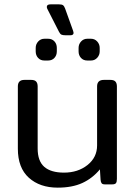

<svg xmlns="http://www.w3.org/2000/svg" viewBox="-20 -847 624 882"><path d="M251 -701 199 -803Q195 -810 195 -815Q195 -827 212 -827H251Q264 -827 269.5 -823Q275 -819 279 -808L316 -705Q318 -699 318 -696Q318 -685 303 -685H281Q268 -685 262 -688Q256 -691 251 -701ZM144 -611V-627Q144 -644 155.5 -656.5Q167 -669 184 -669H201Q219 -669 230 -657Q241 -645 241 -627V-611Q241 -593 230 -581Q219 -569 201 -569H184Q166 -569 155 -581Q144 -593 144 -611ZM341 -611V-627Q341 -644 352.5 -656.5Q364 -669 381 -669H398Q415 -669 426.5 -656.5Q438 -644 438 -627V-611Q438 -594 426.5 -581.5Q415 -569 398 -569H381Q363 -569 352 -581Q341 -593 341 -611ZM62 -164V-450Q62 -480 92 -480H123Q139 -480 146 -472.5Q153 -465 153 -450V-165Q153 -107 183.5 -80.5Q214 -54 274 -54Q338 -54 382 -89Q426 -124 426 -179V-450Q426 -480 457 -480H487Q503 -480 510 -472.5Q517 -465 517 -450V-25Q517 -11 512.5 -5.5Q508 0 495 0H462Q451 0 447 -5Q443 -10 442 -21L439 -69Q405 -28 358.5 -6.5Q312 15 245 15Q163 15 112.5 -30.5Q62 -76 62 -164Z"/></svg>

Font: Mitr Light
Style: Regular
Weight: 300
Designer: Thanarat Vachiruckul
Foundry: Cadson Demak
Version: Version 1.003